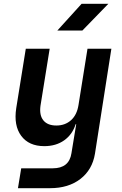

<svg xmlns="http://www.w3.org/2000/svg" viewBox="-20 -805 640 1005"><path d="M74 180 91 76H256Q342 76 354 -3L361 -46L379 -155H376Q359 -101 316 -70.5Q273 -40 212 -40Q131 -40 91 -94Q51 -148 65 -239L115 -550H240L192 -252Q185 -202 207 -175Q229 -148 275 -148Q321 -148 352 -176Q383 -204 391 -256L438 -550H563L477 0Q463 84 400.5 132Q338 180 242 180ZM280 -645 407 -785H547L411 -645Z"/></svg>

Font: JetBrains Mono NL
Style: Bold Italic
Weight: 700
Italic angle: -9°
Designer: Philipp Nurullin, Konstantin Bulenkov
Foundry: JetBrains
Version: Version 2.304; ttfautohint (v1.8.4.7-5d5b)